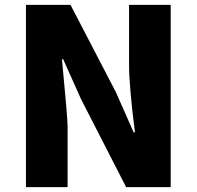

<svg xmlns="http://www.w3.org/2000/svg" viewBox="-20 -764 804 784"><path d="M86 -744H268L453 -388L526 -223H531Q507 -413 507 -498V-744H677V0H495L311 -359L238 -522H233Q256 -283 256 -247V0H86Z"/></svg>

Font: KaiGen Gothic SC Heavy
Style: Bold
Weight: 900
Designer: Ryoko NISHIZUKA Ë•øÂ°öÊ∂ºÂ≠ê (kana & ideographs); Paul D. Hunt (Latin, Greek & Cyrillic); Wenlong ZHANG Âº†ÊñáÈæô (bopom
Version: Version 1.001 October 10, 2014